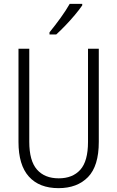

<svg xmlns="http://www.w3.org/2000/svg" viewBox="-20 -967 609 997"><path d="M493 -230Q493 -105 437 -47.5Q381 10 284 10Q184 10 130 -50Q76 -110 76 -230V-714H132V-231Q132 -132 172 -86.5Q212 -41 285 -41Q357 -41 397 -85.5Q437 -130 437 -230V-714H493ZM407 -939Q392 -917 368.5 -889Q345 -861 319 -834Q293 -807 272 -788H237V-799Q267 -836 294.5 -874Q322 -912 342 -947H407Z"/></svg>

Font: Noto Sans Lao Looped Condensed Light
Style: Regular
Weight: 300
Width: 3
Designer: Mark Frömberg, Ben Mitchell
Foundry: The Fontpad Ltd
Version: Version 1.002; ttfautohint (v1.8.4.7-5d5b)